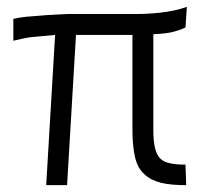

<svg xmlns="http://www.w3.org/2000/svg" viewBox="-20 -541 597 561"><path d="M88 -434Q68 -433 50 -429L19 -422V-486Q48 -492 69 -493L119 -497L173 -500H376Q412 -500 448 -504Q493 -509 526 -521L522 -461Q512 -455 490 -449Q471 -443 428 -441V-159Q428 -130 433 -108Q438 -88 448 -78Q459 -67 477 -64Q493 -60 522 -60L524 0Q478 0 450 -7Q419 -15 402 -32Q383 -48 375 -80Q367 -114 367 -159V-439H202L176 0H115L141 -439Z"/></svg>

Font: Bellota
Style: Regular
Weight: 400
Designer: Kemie Guaida
Foundry: Kemie Guaida
Version: Version 4.001